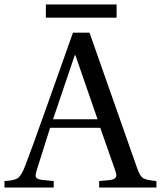

<svg xmlns="http://www.w3.org/2000/svg" viewBox="-49 -838 719 858"><path d="M188 -305H387L288 -591H285Q196 -329 188 -305ZM-29 0V-29Q17 -31 32.5 -43.5Q48 -56 64 -98Q89 -162 172 -396L277 -692H351L563 -89Q576 -51 590.5 -42Q605 -33 650 -29V0H394V-29L439 -33Q471 -36 471 -55Q471 -61 466 -76L399 -267H175Q125 -111 114 -74Q110 -58 110 -54Q110 -37 139 -34L191 -29V0ZM156 -759V-818H472V-759Z"/></svg>

Font: Heuristica
Style: Regular
Weight: 400
Version: Version 1.0.1 ; ttfautohint (v1.4.1)